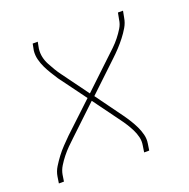

<svg xmlns="http://www.w3.org/2000/svg" viewBox="-99 -615 699 711"><g transform="rotate(-20 250.0 -260.0)"><path d="M16 0 20 -26Q23 -45 33.5 -62Q44 -79 56 -95Q68 -111 82 -125.5Q96 -140 110 -154L224 -261L146 -367Q137 -381 128 -395.5Q119 -410 111.5 -425.5Q104 -441 99.5 -458.5Q95 -476 97 -494L102 -520H122L117 -494Q115 -477 118.5 -461Q122 -445 129.5 -431Q137 -417 145 -403.5Q153 -390 162 -378L238 -274L349 -379Q362 -391 375.5 -404Q389 -417 400.5 -431.5Q412 -446 421.5 -461.5Q431 -477 433 -494L438 -520H458L453 -494Q450 -475 440 -458Q430 -441 417.5 -425Q405 -409 391.5 -394.5Q378 -380 363 -366L250 -259L327 -153Q337 -139 346 -124.5Q355 -110 362.5 -94.5Q370 -79 374.5 -61.5Q379 -44 376 -26L372 0H352L356 -26Q359 -43 355 -59Q351 -75 344 -89Q337 -103 328.5 -116.5Q320 -130 311 -142L235 -246L124 -141Q111 -129 98 -116Q85 -103 73.5 -88.5Q62 -74 52.5 -58.5Q43 -43 40 -26L36 0Z"/></g></svg>

Font: Iosevka Term Curly Thin
Style: Italic
Weight: 100
Italic angle: -9°
Designer: Belleve Invis
Foundry: Belleve Invis
Version: Version 32.3.0